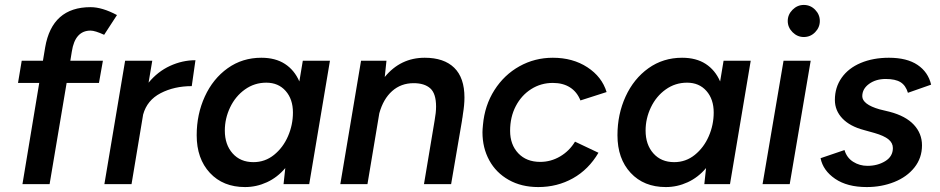

<svg xmlns="http://www.w3.org/2000/svg" viewBox="-20 -746 3809 778"><path d="M347 -717Q394 -717 454 -685L402 -605Q365 -622 347 -622Q284 -622 271 -537L265 -500H397L381 -410H250L181 0H71L139 -410H53L68 -500H154L163 -554Q191 -717 347 -717Z M487 -500H597L582 -411Q619 -456 669 -479Q719 -502 772 -502L757 -397Q686 -397 631 -368.5Q576 -340 560 -282L513 0H403Z M1136 -65Q1104 -27 1061.5 -7.5Q1019 12 973 12Q884 12 830.5 -45.5Q777 -103 777 -198Q777 -283 810 -355Q843 -427 902.5 -469.5Q962 -512 1039 -512Q1096 -512 1134.5 -487Q1173 -462 1193 -416L1207 -500H1317L1233 0H1129ZM1007 -89Q1054 -89 1090.5 -118.5Q1127 -148 1147 -194Q1167 -240 1167 -290Q1167 -344 1137.5 -377.5Q1108 -411 1059 -411Q1011 -411 972.5 -383.5Q934 -356 912.5 -311Q891 -266 891 -217Q891 -160 922.5 -124.5Q954 -89 1007 -89Z M1443 -500H1546L1539 -434Q1603 -512 1701 -512Q1779 -512 1820.5 -471.5Q1862 -431 1862 -351Q1862 -321 1856 -285L1854 -270L1853 -265L1852 -257L1808 0H1698L1741 -257Q1747 -290 1747 -314Q1747 -367 1723.5 -388Q1700 -409 1656 -409Q1605 -409 1569 -377Q1533 -345 1517 -287L1469 0H1359Z M1935 -210Q1935 -220 1937 -240Q1944 -319 1983.5 -381Q2023 -443 2085 -477.5Q2147 -512 2220 -512Q2301 -512 2360 -473.5Q2419 -435 2438 -373L2332 -339Q2318 -374 2289.5 -392Q2261 -410 2220 -410Q2172 -410 2132.5 -385Q2093 -360 2070 -316Q2047 -272 2047 -216Q2047 -160 2080 -125Q2113 -90 2169 -90Q2212 -90 2249.5 -112Q2287 -134 2310 -172L2405 -127Q2365 -59 2301.5 -23.5Q2238 12 2161 12Q2093 12 2041.5 -17Q1990 -46 1962.5 -96.5Q1935 -147 1935 -210Z M2841 -65Q2809 -27 2766.5 -7.5Q2724 12 2678 12Q2589 12 2535.5 -45.5Q2482 -103 2482 -198Q2482 -283 2515 -355Q2548 -427 2607.5 -469.5Q2667 -512 2744 -512Q2801 -512 2839.5 -487Q2878 -462 2898 -416L2912 -500H3022L2938 0H2834ZM2712 -89Q2759 -89 2795.5 -118.5Q2832 -148 2852 -194Q2872 -240 2872 -290Q2872 -344 2842.5 -377.5Q2813 -411 2764 -411Q2716 -411 2677.5 -383.5Q2639 -356 2617.5 -311Q2596 -266 2596 -217Q2596 -160 2627.5 -124.5Q2659 -89 2712 -89Z M3155 -500H3265L3180 0H3070ZM3172 -661Q3172 -687 3191.5 -706.5Q3211 -726 3237 -726Q3264 -726 3283 -706.5Q3302 -687 3302 -661Q3302 -635 3283 -615.5Q3264 -596 3237 -596Q3211 -596 3191.5 -615.5Q3172 -635 3172 -661Z M3305 -105 3402 -138Q3411 -107 3437 -90.5Q3463 -74 3495 -74Q3536 -74 3567 -93Q3598 -112 3598 -146Q3598 -167 3580 -181.5Q3562 -196 3524 -207L3481 -219Q3424 -234 3393.5 -266Q3363 -298 3363 -341Q3363 -392 3390.5 -431Q3418 -470 3468 -491Q3518 -512 3582 -512Q3655 -512 3698 -483Q3741 -454 3753 -403L3659 -370Q3650 -400 3629 -413Q3608 -426 3569 -426Q3529 -426 3501.5 -406Q3474 -386 3474 -356Q3474 -340 3491.5 -326.5Q3509 -313 3544 -303L3585 -293Q3650 -276 3683 -240.5Q3716 -205 3716 -157Q3716 -106 3685.5 -67.5Q3655 -29 3603.5 -8.5Q3552 12 3492 12Q3413 12 3364 -21.5Q3315 -55 3305 -105Z"/></svg>

Font: Oak Sans Semibold
Style: Italic
Weight: 600
Italic angle: -9.49998°
Foundry: Erik Kennedy, Walven
Version: Version 1.000